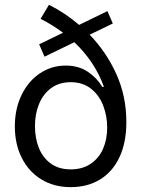

<svg xmlns="http://www.w3.org/2000/svg" viewBox="-20 -771 591 802"><path d="M354.5 -626Q424.8 -553.2 466.3 -460.9Q507.8 -368.7 507.8 -260.7Q507.8 -175.8 479.2 -114.7Q450.7 -53.7 398.2 -21.5Q345.7 10.7 275.4 10.7Q205.6 10.7 152.6 -21.7Q99.6 -54.2 70.8 -111.8Q42 -169.4 42 -243.2Q42 -316.4 70.1 -374.3Q98.1 -432.1 146.7 -464.6Q195.3 -497.1 253.9 -497.1Q308.6 -497.1 346.9 -471.2Q385.3 -445.3 407.2 -408.2H414.1Q376.5 -513.2 290.5 -594.7L166 -534.2L143.6 -585.9L243.2 -634.3Q199.7 -667 149.4 -692.4L184.6 -751Q252.4 -716.8 310.5 -667L428.7 -724.6L451.2 -672.9ZM427.7 -238.3Q427.7 -285.6 411.4 -329.1Q395 -372.6 360.6 -400.1Q326.2 -427.7 275.4 -427.7Q227.5 -427.7 193.8 -403.1Q160.2 -378.4 143.1 -336.7Q126 -294.9 126 -244.1Q126 -194.8 142.1 -153.8Q158.2 -112.8 191.9 -88.1Q225.6 -63.5 275.4 -63.5Q323.7 -63.5 358.2 -86.4Q392.6 -109.4 410.2 -148.9Q427.7 -188.5 427.7 -238.3Z"/></svg>

Font: Pretendard JP
Style: Regular
Weight: 400
Designer: Base glyphs from Inter by Rasmus Andersson; Hangeul glyphs from Noto Sans CJK(Source Han Sans) by Jang Soo-young and Kan
Foundry: Kil Hyung-jin
Version: Version 1.309